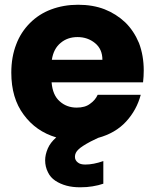

<svg xmlns="http://www.w3.org/2000/svg" viewBox="-20 -586 656 812"><path d="M236.8 -404.8Q206.5 -380.4 199.2 -333H413.1Q413.1 -378.4 381.8 -403.8Q350.6 -429.2 308.1 -429.2Q265.6 -429.2 236.8 -404.8ZM27.8 -278.8Q27.8 -345.2 48.8 -398.9Q67.9 -449.7 106.9 -488.8Q145 -526.9 195.8 -545.9Q249 -565.9 310.1 -565.9Q372.6 -565.9 421.9 -546.9Q471.7 -527.3 509.8 -491.2Q545.9 -456.1 567.9 -403.8Q587.9 -350.6 587.9 -288.1Q587.9 -263.7 585 -237.8H198.2Q202.6 -183.1 232.9 -157.2Q262.2 -130.9 304.2 -130.9Q340.3 -130.9 360.8 -147Q382.8 -162.1 393.1 -185.1H575.2Q558.1 -120.6 513.2 -71.8Q468.3 -22.9 395 -2.9L363.8 12.2Q325.2 32.7 312 45.9Q296.9 59.6 296.9 77.1Q296.9 91.8 309.1 101.1Q319.3 109.9 340.8 109.9Q375 109.9 417 95.2V190.9Q397.5 197.8 371.1 202.1Q348.1 206.1 318.8 206.1Q286.6 206.1 261.2 199.2Q234.4 191.9 213.9 178.2Q193.4 164.6 183.1 143.1Q170.9 119.6 170.9 91.8Q170.9 68.4 182.1 42Q192.4 17.6 217.8 -4.9Q131.8 -30.3 80.1 -101.1Q27.8 -170.9 27.8 -278.8Z"/></svg>

Font: PoppinsZ
Style: Bold
Weight: 700
Designer: Ninad Kale (Devanagari), Jonny Pinhorn (Latin)
Foundry: Indian Type Foundry
Version: Version 3.002;FEAKit 1.0